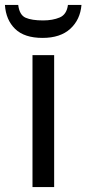

<svg xmlns="http://www.w3.org/2000/svg" viewBox="-47 -760 351 780"><path d="M173 0H85V-536H173ZM284 -740Q279 -680 238.5 -643Q198 -606 126 -606Q52 -606 14.5 -642.5Q-23 -679 -27 -740H27Q32 -699 57 -688Q82 -677 128 -677Q167 -677 195.5 -689Q224 -701 229 -740Z"/></svg>

Font: Noto Sans
Style: Regular
Weight: 400
Designer: Monotype Design Team
Foundry: Monotype Imaging Inc.
Version: Version 2.007